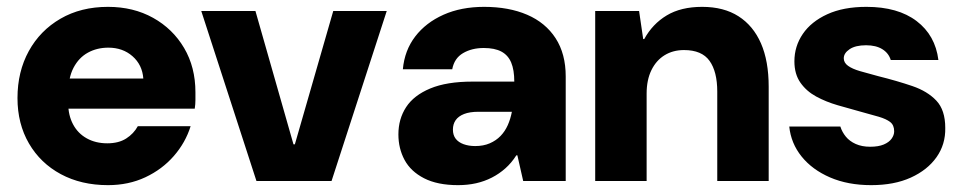

<svg xmlns="http://www.w3.org/2000/svg" viewBox="-20 -528 2804 560"><path d="M295 12Q217 12 157.5 -20Q98 -52 64.5 -109.5Q31 -167 31 -242Q31 -319 64 -379Q97 -439 156.5 -473.5Q216 -508 295 -508Q369 -508 426.5 -476Q484 -444 517 -388Q550 -332 550 -259Q550 -249 550 -236.5Q550 -224 548 -211H137V-299H398Q395 -339 366.5 -364Q338 -389 296 -389Q263 -389 236.5 -374.5Q210 -360 194.5 -330.5Q179 -301 179 -255V-226Q179 -192 193 -165.5Q207 -139 233 -124.5Q259 -110 293 -110Q326 -110 348 -124Q370 -138 382 -160H536Q521 -112 487 -73Q453 -34 404 -11Q355 12 295 12Z M728 0 567 -496H725L836 -107H840L952 -496H1108L947 0Z M1316 12Q1256 12 1217 -8Q1178 -28 1160 -61.5Q1142 -95 1142 -136Q1142 -181 1164.5 -215.5Q1187 -250 1235 -270Q1283 -290 1358 -290H1480Q1480 -324 1471 -345.5Q1462 -367 1442.5 -377.5Q1423 -388 1391 -388Q1356 -388 1330.5 -373Q1305 -358 1299 -326H1155Q1160 -381 1191 -421.5Q1222 -462 1273.5 -485Q1325 -508 1392 -508Q1464 -508 1517.5 -485Q1571 -462 1600.5 -416.5Q1630 -371 1630 -305V0H1506L1489 -75H1486Q1472 -53 1454 -37Q1436 -21 1414.5 -10Q1393 1 1368.5 6.5Q1344 12 1316 12ZM1366 -102Q1390 -102 1408.5 -110Q1427 -118 1440 -131.5Q1453 -145 1461 -163Q1469 -181 1473 -202H1376Q1350 -202 1333.5 -195.5Q1317 -189 1309 -177.5Q1301 -166 1301 -150Q1301 -134 1309 -123.5Q1317 -113 1332 -107.5Q1347 -102 1366 -102Z M1716 0V-496H1844L1856 -414H1859Q1883 -458 1924.5 -483Q1966 -508 2028 -508Q2091 -508 2134 -480.5Q2177 -453 2199.5 -401.5Q2222 -350 2222 -275V0H2072V-261Q2072 -319 2049.5 -350.5Q2027 -382 1975 -382Q1943 -382 1918.5 -367Q1894 -352 1880 -323.5Q1866 -295 1866 -255V0Z M2521 12Q2453 12 2401 -10.5Q2349 -33 2318 -71.5Q2287 -110 2282 -159H2431Q2436 -143 2447 -129.5Q2458 -116 2476 -108Q2494 -100 2518 -100Q2542 -100 2557.5 -106.5Q2573 -113 2580.5 -123.5Q2588 -134 2588 -145Q2588 -163 2576.5 -172Q2565 -181 2543 -187.5Q2521 -194 2491 -202Q2458 -211 2423.5 -221Q2389 -231 2360.5 -246.5Q2332 -262 2314.5 -287Q2297 -312 2297 -349Q2297 -393 2321.5 -429Q2346 -465 2393 -486.5Q2440 -508 2507 -508Q2599 -508 2653.5 -466.5Q2708 -425 2717 -353H2578Q2572 -373 2553.5 -384.5Q2535 -396 2506 -396Q2475 -396 2458 -384.5Q2441 -373 2441 -358Q2441 -345 2453.5 -336Q2466 -327 2488.5 -320.5Q2511 -314 2541 -306Q2597 -292 2641 -277Q2685 -262 2711 -234.5Q2737 -207 2737 -155Q2738 -107 2711.5 -69.5Q2685 -32 2636.5 -10Q2588 12 2521 12Z"/></svg>

Font: DM Sans 36pt Black
Style: Regular
Weight: 900
Designer: Colophon Foundry, Jonny Pinhorn
Foundry: Colophon Foundry
Version: Version 4.004;gftools[0.9.30]